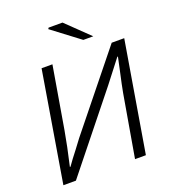

<svg xmlns="http://www.w3.org/2000/svg" viewBox="-165 -1061 1044 1181"><g transform="rotate(-20 357.0 -471.0)"><path d="M165 -722H236L167 -315Q151 -222 121 -92H125Q152 -131 190 -179L235 -239L624 -722H706L585 0H514L584 -406Q592 -451 613 -545Q624 -592 631 -629H627L514 -483L127 0H45ZM286 -934 291 -942H382L531 -798H466Z"/></g></svg>

Font: Nebula Sans Book
Style: Regular
Weight: 400
Italic angle: -9°
Designer: Paul D. Hunt for Adobe (as Source Sans)
Foundry: Nebula Entertainment & Broadcasting LLC
Version: Version 1.010